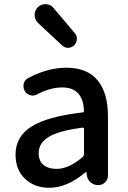

<svg xmlns="http://www.w3.org/2000/svg" viewBox="-20 -890 614 923"><path d="M216.8 12.7Q145.5 12.7 100.1 -30.8Q54.7 -74.2 54.7 -146.5Q54.7 -233.4 131.3 -281.7Q208 -330.1 377 -349.6Q383.8 -349.6 383.8 -357.4Q378.9 -469.7 279.3 -469.7Q222.7 -469.7 158.2 -436.5Q148.4 -430.7 136.7 -430.7Q130.9 -430.7 125 -432.6Q107.4 -437.5 98.6 -453.1Q92.8 -463.9 92.8 -474.6Q92.8 -481.4 93.8 -487.3Q98.6 -505.9 115.2 -514.6Q209 -564.5 298.8 -564.5Q399.4 -564.5 449.2 -503.9Q499 -443.4 499 -331.1V-46.9Q499 -27.3 485.4 -13.7Q471.7 0 452.1 0Q431.6 0 416 -13.2Q400.4 -26.4 397.5 -46.9L395.5 -61.5Q394.5 -63.5 393.1 -63.5Q391.6 -63.5 390.6 -61.5Q302.7 12.7 216.8 12.7ZM252 -78.1Q311.5 -78.1 378.9 -136.7Q383.8 -141.6 383.8 -149.4V-269.5Q383.8 -277.3 377 -276.4Q262.7 -261.7 214.4 -231.9Q166 -202.1 166 -154.3Q166 -115.2 189.5 -96.7Q212.9 -78.1 252 -78.1ZM336.9 -672.9Q324.2 -660.2 307.6 -660.2Q307.6 -660.2 306.6 -660.2Q291 -660.2 278.3 -671.9L163.1 -779.3Q146.5 -794.9 146.5 -818.4Q146.5 -839.8 162.1 -855.5Q177.7 -870.1 198.2 -870.1Q199.2 -870.1 201.2 -870.1Q223.6 -869.1 237.3 -851.6L338.9 -731.4Q349.6 -719.7 349.6 -704.1Q349.6 -685.5 336.9 -672.9Z"/></svg>

Font: Gen Jyuu Gothic Medium
Style: Regular
Weight: 500
Designer: [Source Han Sans]
Ryoko NISHIZUKA  (kana & ideographs); Paul D. Hunt (Latin, Greek & Cyrillic); Wenlong ZHANG  (bopomofo
Version: Version 1.002.20150607